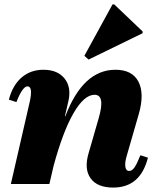

<svg xmlns="http://www.w3.org/2000/svg" viewBox="-20 -831 708 867"><path d="M29 0 114 -370Q130 -441 104 -441Q82 -441 54 -370L20 -381Q37 -446 77.5 -481Q118 -516 176 -516Q240 -516 271.5 -476.5Q303 -437 289 -375L273 -306H275Q355 -516 501 -516Q577 -516 605 -462.5Q633 -409 607 -317L553 -130Q543 -97 546 -78Q549 -59 563 -59Q576 -59 587 -74.5Q598 -90 614 -130L648 -119Q614 16 491 16Q419 16 389 -26Q359 -68 380 -139L425 -295Q457 -403 407 -403Q360 -403 312 -320Q264 -237 222 -82L203 0ZM380 -562 361 -579 488 -811H496L624 -689V-681Z"/></svg>

Font: Platypi ExtraBold
Style: Italic
Weight: 800
Italic angle: -13°
Designer: David Sargent
Foundry: Bolt Cutter Type
Version: Version 1.200; ttfautohint (v1.8.4.7-5d5b)